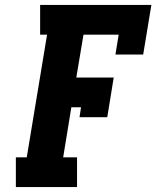

<svg xmlns="http://www.w3.org/2000/svg" viewBox="-20 -755 640 775"><path d="M44 0V-120H88L170 -615H142V-735H591L558 -535H446L459 -615H317L288 -442H439L413 -282H301L307 -322H268L235 -120H291V0Z"/></svg>

Font: Iosevka Slab HvExObl
Style: Regular
Weight: 900
Width: 7
Italic angle: -9°
Monospace: yes
Designer: Belleve Invis
Foundry: Belleve Invis
Version: Version 11.1.1; ttfautohint (v1.8.3)